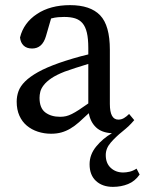

<svg xmlns="http://www.w3.org/2000/svg" viewBox="-20 -508 564 748"><path d="M45 -112Q45 -133 52 -152.5Q59 -172 77.5 -190.5Q96 -209 128 -227Q160 -245 211 -263Q234 -271 264 -280Q294 -289 324 -296V-321Q324 -357 318.5 -380.5Q313 -404 301.5 -417.5Q290 -431 272.5 -436.5Q255 -442 230 -442Q219 -442 206.5 -441Q194 -440 179 -436L159 -367Q145 -319 105 -319Q84 -319 72 -330.5Q60 -342 58 -362Q72 -419 124 -453.5Q176 -488 253 -488Q332 -488 370 -448.5Q408 -409 408 -314V-103Q408 -42 441 -42Q453 -42 463 -48Q473 -54 483 -64L503 -40Q491 -26 481.5 -17Q472 -8 456 5Q431 25 411.5 47.5Q392 70 392 96Q392 128 411.5 146Q431 164 460 164Q471 164 484.5 161Q498 158 512 149L524 172Q506 198 479 209Q452 220 420 220Q379 220 354 197Q329 174 329 132Q329 94 355 62.5Q381 31 416 11Q376 9 354 -12Q332 -33 326 -67Q305 -47 288 -32Q271 -17 254 -7Q237 3 219 8Q201 13 179 13Q152 13 127.5 5Q103 -3 84.5 -18.5Q66 -34 55.5 -57.5Q45 -81 45 -112ZM214 -53Q227 -53 237.5 -55.5Q248 -58 260 -64Q272 -70 287.5 -80Q303 -90 324 -105V-259Q298 -251 273 -243Q248 -235 232 -229Q199 -216 180 -203Q161 -190 150.5 -176.5Q140 -163 137 -150.5Q134 -138 134 -127Q134 -87 156.5 -70Q179 -53 214 -53Z"/></svg>

Font: Source Serif Pro
Style: Regular
Weight: 400
Designer: Frank Grießhammer
Foundry: Adobe Systems Incorporated
Version: Version 2.000;PS 1.000;hotconv 16.6.51;makeotf.lib2.5.65220